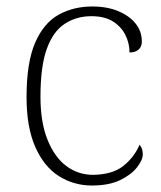

<svg xmlns="http://www.w3.org/2000/svg" viewBox="-20 -563 497 593"><path d="M264 10Q208 10 162 -19Q116 -48 89 -109Q62 -170 62 -263Q62 -370 88.5 -431Q115 -492 161 -517.5Q207 -543 265 -543Q311 -543 345.5 -528.5Q380 -514 399 -490Q418 -466 418 -435Q418 -424 413.5 -416.5Q409 -409 400.5 -405Q392 -401 380 -401Q380 -430 367 -455.5Q354 -481 328.5 -497Q303 -513 262 -513Q216 -513 180 -489.5Q144 -466 124.5 -412Q105 -358 105 -264Q105 -186 126.5 -132Q148 -78 184.5 -50.5Q221 -23 268 -23Q328 -24 361.5 -51Q395 -78 411 -116Q416 -110 418.5 -103Q421 -96 421 -86Q421 -69 403 -46Q385 -23 350.5 -6.5Q316 10 264 10Z"/></svg>

Font: Noto Serif Gujarati ExtraLight
Style: Regular
Weight: 250
Version: Version 2.102